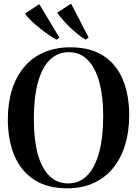

<svg xmlns="http://www.w3.org/2000/svg" viewBox="-20 -1009 743 1041"><path d="M345 12Q235.5 12 163.8 -35.5Q92 -83 57.2 -167.2Q22.5 -251.5 22.5 -361Q22.5 -450.5 45.2 -522.8Q68 -595 111.8 -646.5Q155.5 -698 218.2 -725.2Q281 -752.5 361 -752.5Q470 -752.5 540.8 -706.5Q611.5 -660.5 646 -577.5Q680.5 -494.5 680.5 -383.5Q680.5 -294 657.8 -221.2Q635 -148.5 591.8 -96.2Q548.5 -44 486.2 -16Q424 12 345 12ZM350.5 -14.5Q409 -14.5 451.2 -56Q493.5 -97.5 516.5 -179.5Q539.5 -261.5 539.5 -383.5Q539.5 -484.5 519 -561.8Q498.5 -639 457 -682.5Q415.5 -726 352.5 -726Q294 -726 251.5 -685.8Q209 -645.5 186.2 -564.5Q163.5 -483.5 163.5 -361Q163.5 -255 184 -177.2Q204.5 -99.5 246 -57Q287.5 -14.5 350.5 -14.5ZM285.5 -794Q266.5 -804.5 242 -821.5Q217.5 -838.5 192.8 -858.5Q168 -878.5 147.2 -898.5Q126.5 -918.5 115.5 -935.5L193 -986.5L302 -805.5L286.5 -794ZM443.5 -794Q417.5 -809.5 387.5 -835.2Q357.5 -861 331.2 -889.5Q305 -918 290 -940.5L365.5 -989L460.5 -805.5L444.5 -794Z"/></svg>

Font: Merriweather 144pt SemiBold
Style: Regular
Weight: 600
Version: Version 2.100